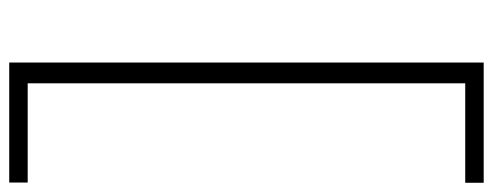

<svg xmlns="http://www.w3.org/2000/svg" viewBox="-346 -502 1068 416"><g transform="rotate(90 188.0 -294.0)"><path d="M115.5 220V-808H376V-768H160.5V180H375.5V220Z"/></g></svg>

Font: Encode Sans Expanded ExtraLight
Style: Regular
Weight: 275
Width: 7
Designer: Multiple Designers
Foundry: Impallari Type
Version: Version 2.000